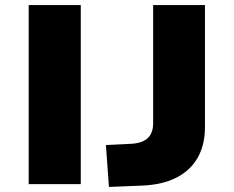

<svg xmlns="http://www.w3.org/2000/svg" viewBox="-20 -725 920 756"><path d="M93 0V-705H298V0ZM409 11 397 -154 500 -159Q528 -161 546.5 -170.5Q565 -180 574 -197.5Q583 -215 583 -238V-705H787V-224Q787 -154 758 -103.5Q729 -53 673.5 -25Q618 3 536 6Z"/></svg>

Font: Nunito Sans 7pt SemiExpanded Black
Style: Regular
Weight: 900
Width: 6
Designer: Vernon Adams
Foundry: Vernon Adams
Version: Version 3.101;gftools[0.9.27]